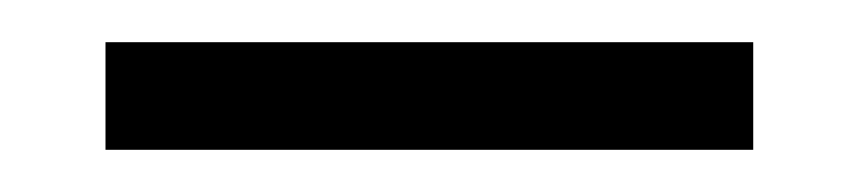

<svg xmlns="http://www.w3.org/2000/svg" viewBox="-20 -714 407 91"><path d="M30 -694H337V-643H30Z"/></svg>

Font: Lopes Sans Medium
Style: Regular
Weight: 500
Designer: Gabriel Lam, Diego Maldonado
Foundry: TypeRant, Foresti Design
Version: Version 4.000